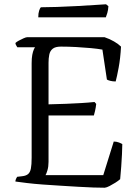

<svg xmlns="http://www.w3.org/2000/svg" viewBox="-20 -878 648 898"><path d="M470 0Q450 0 417 -1Q384 -2 344.5 -4.5Q305 -7 262.5 -9.5Q220 -12 179.5 -15Q139 -18 106 -22Q73 -26 52 -29Q52 -35 55 -41.5Q58 -48 60 -51L85 -54Q102 -56 111.5 -64Q121 -72 124.5 -90Q128 -108 128 -140V-582Q128 -606 131 -621.5Q134 -637 138 -646Q142 -655 144 -657H61Q60 -660 56.5 -664.5Q53 -669 52 -677Q57 -682 68 -688Q79 -694 90.5 -699Q102 -704 107 -704H469Q493 -696 513.5 -684Q534 -672 546 -660Q543 -605 535 -562Q527 -519 521 -497Q507 -497 495.5 -500Q484 -503 480 -506L459 -646Q437 -650 405 -653Q373 -656 336.5 -658Q300 -660 265 -660Q239 -660 226.5 -650Q214 -640 210.5 -622.5Q207 -605 207 -585V-390Q252 -391 289.5 -392.5Q327 -394 360.5 -396Q394 -398 422 -401L430 -392Q428 -374 424.5 -359Q421 -344 419 -338H207V-121Q207 -99 202 -82Q197 -65 193 -59H463L512 -216Q525 -216 536.5 -211.5Q548 -207 552 -204Q552 -184 550.5 -156.5Q549 -129 547 -99Q545 -69 542 -40Q533 -32 519.5 -23.5Q506 -15 492.5 -8Q479 -1 470 0ZM159 -797Q159 -816 163 -828Q167 -840 171 -844Q202 -844 246.5 -845.5Q291 -847 337 -849.5Q383 -852 421 -854.5Q459 -857 476 -858L487 -849Q486 -831 482 -817.5Q478 -804 475 -797Z"/></svg>

Font: Texturina 12pt ExtraLight
Style: Regular
Weight: 250
Designer: Guillermo Torres Carreño
Foundry: Omnibus-Type
Version: Version 1.002